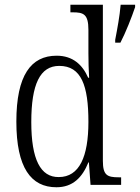

<svg xmlns="http://www.w3.org/2000/svg" viewBox="-20 -780 590 810"><path d="M218 10C287 10 327 -31 353 -95H355L362 0H491V-32H481C433 -32 414 -40 414 -101V-760H277V-728H286C332 -728 353 -721 353 -654V-555C353 -521 354 -484 356 -452H352C328 -507 287 -545 219 -545C111 -545 49 -463 49 -267C49 -72 111 10 218 10ZM466 -612V-600H488C510 -642 536 -708 550 -750V-760H489C485 -712 475 -659 466 -612ZM228 -33C151 -32 112 -107 112 -265C112 -425 149 -502 230 -502C323 -502 353 -419 353 -266C353 -119 315 -33 228 -33Z"/></svg>

Font: Noto Serif Georgian Condensed Light
Style: Regular
Weight: 300
Width: 3
Designer: Monotype Design Team, Akaki Razmadze
Foundry: Google LLC
Version: Version 2.003